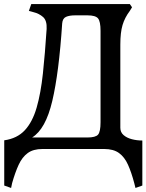

<svg xmlns="http://www.w3.org/2000/svg" viewBox="-20 -738 725 951"><path d="M35 193 1 181V-43Q65 -52 103 -93Q141 -134 161.5 -205Q182 -276 192.5 -374Q203 -472 211 -595Q213 -636 193.5 -653.5Q174 -671 145 -678L123 -684L135 -718H623L634 -702L623 -684Q598 -651 587 -614Q576 -577 576 -517V-105Q576 -83 592 -69Q608 -55 633 -48.5Q658 -42 685 -42V181L651 193L645 169Q631 116 614 78Q597 40 569.5 20Q542 0 496 0H190Q145 0 117.5 20Q90 40 72.5 78Q55 116 40 169ZM139 -57H413Q453 -57 465.5 -71Q478 -85 478 -133V-585Q478 -632 465.5 -647Q453 -662 413 -662H352Q324 -662 307 -654.5Q290 -647 288 -622Q272 -378 239 -238Q206 -98 139 -57Z"/></svg>

Font: Gabriela
Style: Regular
Weight: 400
Designer: Eduardo Rodriguez Tunni
Foundry: Eduardo Rodriguez Tunni
Version: Version 2.001;gftools[0.9.26]